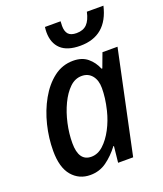

<svg xmlns="http://www.w3.org/2000/svg" viewBox="-140 -845 804 947"><g transform="rotate(-20 261.5 -371.5)"><path d="M171 10Q112 10 75 -33.5Q38 -77 38 -164Q38 -231 54.5 -298.5Q71 -366 103 -423Q135 -480 180 -514.5Q225 -549 282 -549Q328 -549 357 -525Q386 -501 401 -464H405L433 -539H512L398 0H319L328 -85H325Q294 -44 256.5 -17Q219 10 171 10ZM206 -73Q240 -73 269 -99.5Q298 -126 320.5 -168.5Q343 -211 355 -260Q363 -293 366.5 -321Q370 -349 370 -374Q370 -415 350 -439.5Q330 -464 296 -464Q261 -464 233 -437Q205 -410 184 -366Q163 -322 151.5 -270Q140 -218 140 -168Q140 -73 206 -73ZM342 -606Q274 -606 240.5 -637.5Q207 -669 207 -726Q207 -737 209 -753H291Q291 -744 290.5 -739.5Q290 -735 290 -729Q290 -700 303 -685.5Q316 -671 346 -671Q381 -671 400.5 -691Q420 -711 429 -753H516Q482 -606 342 -606Z"/></g></svg>

Font: Noto Sans SemiCondensed Medium
Style: Italic
Weight: 500
Width: 4
Italic angle: -12°
Designer: Monotype Design Team
Foundry: Monotype Imaging Inc.
Version: Version 2.013; ttfautohint (v1.8.4.7-5d5b)